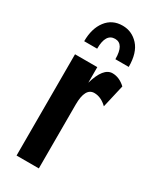

<svg xmlns="http://www.w3.org/2000/svg" viewBox="-184 -764 674 821"><g transform="rotate(30 153.0 -354.0)"><path d="M268 -369Q238 -398 205 -398Q160 -398 160 -315V0H50V-500H160V-423Q185 -510 230 -510Q264 -510 294 -482ZM210 -568Q210 -643 166 -643Q120 -643 120 -568H56Q56 -631 85.5 -669.5Q115 -708 166 -708Q212 -708 244 -673Q276 -638 276 -568Z"/></g></svg>

Font: Gully ECD Medium
Style: Regular
Weight: 500
Width: 2
Designer: jaikishan Patel
Foundry: MagicType
Version: Version 1.000;Glyphs 3.2 (3242)